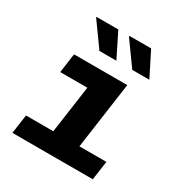

<svg xmlns="http://www.w3.org/2000/svg" viewBox="-171 -865 943 993"><g transform="rotate(30 300.0 -368.5)"><path d="M43 0 59 -113H222L262 -396H100L116 -511H434L378 -113H539L523 0ZM417 -592 315 -734 319 -737H446L519 -592ZM221 -592 119 -734 121 -737H250L322 -592Z"/></g></svg>

Font: Chivo Mono Medium
Style: Bold Italic
Weight: 700
Italic angle: -8.05°
Monospace: yes
Version: Version 1.008